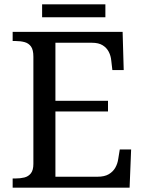

<svg xmlns="http://www.w3.org/2000/svg" viewBox="-20 -860 663 880"><path d="M38 0V-42H51Q73 -42 91.5 -46.5Q110 -51 121.5 -65.5Q133 -80 133 -109V-600Q133 -632 122 -647Q111 -662 92.5 -667Q74 -672 51 -672H38V-714H542L547 -539H495L490 -582Q488 -604 478.5 -622.5Q469 -641 450.5 -652.5Q432 -664 402 -664H234V-398H475V-349H234V-50H427Q459 -50 478.5 -61.5Q498 -73 508.5 -91.5Q519 -110 522 -132L529 -175H581L574 0ZM173 -781V-840H463V-781Z"/></svg>

Font: Noto Serif Armenian
Style: Regular
Weight: 400
Designer: Monotype Design Team
Foundry: Monotype Imaging Inc.
Version: Version 2.007